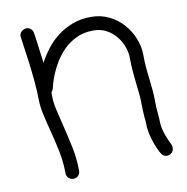

<svg xmlns="http://www.w3.org/2000/svg" viewBox="-72 -643 742 760"><g transform="rotate(-10 298.5 -263.5)"><path d="M539.1 -117.2Q539.1 -103.5 542.5 -88.9Q545.9 -74.2 550.8 -61Q555.7 -47.9 560.5 -37.1Q565.4 -26.4 568.4 -20.5Q571.3 -14.6 571.3 -6.8Q571.3 8.8 557.6 16.6Q553.7 18.6 550.8 19.5Q547.9 20.5 543.9 20.5Q528.3 20.5 520.5 5.9Q519.5 4.9 513.7 -6.3Q507.8 -17.6 501.5 -35.2Q495.1 -52.7 489.7 -74.2Q484.4 -95.7 484.4 -117.2Q484.4 -122.1 483.9 -128.4Q483.4 -134.8 482.4 -142.6Q481.4 -156.2 480.5 -172.4Q479.5 -188.5 479.5 -210.9Q479.5 -225.6 477.5 -241.7Q475.6 -257.8 473.6 -277.3Q470.7 -301.8 468.3 -329.6Q465.8 -357.4 465.8 -388.7Q465.8 -408.2 457.5 -431.2Q449.2 -454.1 433.6 -473.6Q418 -493.2 395 -505.9Q372.1 -518.6 341.8 -518.6Q303.7 -518.6 273.9 -504.4Q244.1 -490.2 222.7 -468.8Q201.2 -447.3 186 -422.4Q170.9 -397.5 162.1 -375.5Q153.3 -353.5 148.9 -337.9Q144.5 -322.3 144.5 -320.3Q141.6 -311.5 136.7 -306.6V-289.1Q136.7 -265.6 143.6 -235.4Q150.4 -205.1 159.2 -170.9Q169.9 -127 180.2 -79.1Q190.4 -31.2 190.4 18.6Q190.4 30.3 182.6 38.1Q174.8 45.9 163.1 45.9Q152.3 45.9 144 38.1Q135.7 30.3 135.7 18.6Q135.7 -26.4 126.5 -71.3Q117.2 -116.2 106.4 -157.2Q96.7 -193.4 89.4 -227.1Q82 -260.7 82 -289.1Q82 -317.4 78.1 -360.4Q74.2 -403.3 68.8 -443.8Q63.5 -484.4 59.1 -514.2Q54.7 -543.9 54.7 -545.9Q54.7 -555.7 61.5 -563.5Q68.4 -571.3 82 -573.2Q92.8 -573.2 100.1 -566.9Q107.4 -560.5 109.4 -549.8Q109.4 -547.9 111.3 -537.6Q113.3 -527.3 115.2 -510.3Q117.2 -493.2 120.1 -471.7Q123 -450.2 126 -426.8Q140.6 -454.1 160.6 -480.5Q180.7 -506.8 207.5 -527.3Q234.4 -547.9 267.6 -560.5Q300.8 -573.2 341.8 -573.2Q381.8 -573.2 414.6 -557.1Q447.3 -541 470.7 -514.6Q494.1 -488.3 507.3 -455.1Q520.5 -421.9 520.5 -388.7Q520.5 -359.4 522.9 -333Q525.4 -306.6 528.3 -284.2Q530.3 -264.6 532.2 -246.1Q534.2 -227.5 534.2 -210.9Q534.2 -171.9 537.1 -148.4Q538.1 -139.6 538.6 -132.3Q539.1 -125 539.1 -117.2Z"/></g></svg>

Font: Coming Soon
Style: Regular
Weight: 400
Designer: Dathan Boardman
Foundry: Open Window
Version: Version 1.000